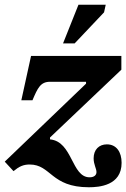

<svg xmlns="http://www.w3.org/2000/svg" viewBox="-47 -704 533 810"><path d="M328 86C371 86 466 79 466 -17C466 -63 444 -95 404 -95C371 -95 348 -73 348 -36C348 -10 360 7 360 22C360 34 351 44 331 44C254 44 260 -107 164 -116V-124L465 -410V-468H84L43 -281H90C112 -333 124 -359 164 -359H316V-351L-27 -22L10 18C34 -2 52 -10 78 -10C169 -10 167 86 328 86ZM268 -521 392 -652 399 -684H284L219 -521Z"/></svg>

Font: STIX Two Text
Style: Bold Italic
Weight: 700
Italic angle: -12°
Designer: Ross Mills, John Hudson & Paul Hanslow, Tiro Typeworks Ltd; with prior portions MicroPress Inc. and Coen Hoffman, Elsevi
Foundry: Tiro Typeworks Ltd
Version: Version 2.13 b171